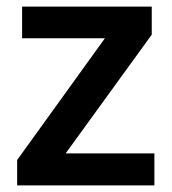

<svg xmlns="http://www.w3.org/2000/svg" viewBox="-20 -562 521 582"><path d="M448 0V-97H179L440 -457V-542H47V-446H298L32 -77V0Z"/></svg>

Font: Noto Sans Telugu SemiBold
Style: Regular
Weight: 600
Designer: Jelle Bosma - Monotype Design Team
Foundry: Monotype Imaging Inc.
Version: Version 2.005